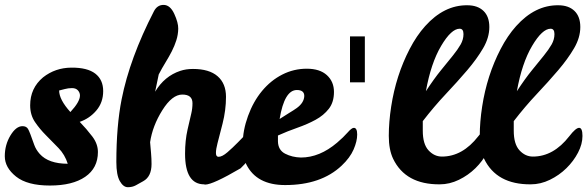

<svg xmlns="http://www.w3.org/2000/svg" viewBox="-40 -767 2453 802"><path d="M293 -258Q322 -228 345.5 -197Q369 -166 369 -132Q369 -65 316 -28.5Q263 8 168.5 8Q74 8 27 -29.5Q-20 -67 -20 -114.5Q-20 -162 3.5 -201Q27 -240 54 -240Q70 -240 77 -228.5Q84 -217 103 -162Q110 -142 126 -124Q163 -83 243 -83Q231 -121 204.5 -148.5Q178 -176 152 -202Q126 -228 106 -257.5Q86 -287 86 -327Q86 -399 140 -444Q191 -484 258 -484.5Q325 -485 358 -459.5Q391 -434 391 -386.5Q391 -339 362.5 -305.5Q334 -272 293 -258ZM254 -299Q294 -342 294 -368Q294 -380 285.5 -389.5Q277 -399 261 -399Q245 -399 230.5 -395Q216 -391 207 -389Q207 -351 254 -299Z M764 -336Q764 -372 721.5 -372Q679 -372 638 -306.5Q597 -241 587 -173Q589 -150 591 -127Q593 -104 593 -82Q593 -29 558 -10Q542 -1 527.5 7Q513 15 494 15Q475 15 460.5 -10.5Q446 -36 446 -90Q446 -241 468 -352Q502 -524 603 -720Q617 -747 644 -746.5Q671 -746 688 -709Q705 -672 704.5 -647Q704 -622 696.5 -598.5Q689 -575 677.5 -552.5Q666 -530 651.5 -506.5Q637 -483 623 -456L608 -384Q647 -449 713 -471Q737 -479 766 -479Q834 -479 869 -448.5Q904 -418 904 -362.5Q904 -307 889.5 -250Q875 -193 868.5 -168.5Q862 -144 862 -128Q862 -112 873 -112Q888 -112 910 -131Q932 -150 954 -172.5Q976 -195 994.5 -214Q1013 -233 1020 -233Q1034 -233 1034 -199Q1034 -129 965 -64Q849 4 817 4Q814 4 813 3Q733 3 733 -125Q733 -180 743.5 -226Q754 -272 759 -293Q764 -314 764 -336Z M1217 -109Q1295 -109 1368 -171Q1395 -194 1412 -213.5Q1429 -233 1438 -233Q1452 -233 1452 -205Q1452 -177 1437 -142.5Q1422 -108 1387 -75Q1301 6 1151 6Q1032 6 989 -80Q974 -110 974 -166Q974 -222 996 -282.5Q1018 -343 1054.5 -387Q1091 -431 1139 -455.5Q1187 -480 1241.5 -480Q1296 -480 1325.5 -453Q1355 -426 1355 -383Q1355 -340 1333.5 -312.5Q1312 -285 1278 -266.5Q1244 -248 1202.5 -233.5Q1161 -219 1121 -201V-176Q1122 -140 1151 -125Q1180 -110 1217 -109ZM1200 -391Q1148 -391 1128 -270Q1149 -284 1167.5 -295Q1186 -306 1200 -316Q1230 -338 1231 -366Q1231 -391 1200 -391Z M1422 -615H1484V-423H1422Z M1797 3Q1654 4 1602 -104Q1584 -142 1584 -199.5Q1584 -257 1594 -322Q1614 -452 1671 -562Q1700 -618 1736 -658Q1815 -746 1912 -745Q1955 -745 1979.5 -721.5Q2004 -698 2004 -654Q2004 -610 1978 -565.5Q1952 -521 1911.5 -473.5Q1871 -426 1822 -374Q1773 -322 1726 -261V-221Q1726 -165 1750 -139Q1774 -113 1806 -113Q1892 -113 1958 -198Q1985 -233 1999 -233Q2013 -233 2013 -199Q2013 -165 1994.5 -129.5Q1976 -94 1946 -64.5Q1916 -35 1877 -16Q1838 3 1797 3ZM1880 -647Q1845 -647 1802.5 -575Q1760 -503 1739 -386Q1773 -438 1801.5 -473Q1830 -508 1851 -534Q1872 -560 1884 -581Q1896 -602 1896 -624.5Q1896 -647 1880 -647Z M2177 3Q2034 4 1982 -104Q1964 -142 1964 -199.5Q1964 -257 1974 -322Q1994 -452 2051 -562Q2080 -618 2116 -658Q2195 -746 2292 -745Q2335 -745 2359.5 -721.5Q2384 -698 2384 -654Q2384 -610 2358 -565.5Q2332 -521 2291.5 -473.5Q2251 -426 2202 -374Q2153 -322 2106 -261V-221Q2106 -165 2130 -139Q2154 -113 2186 -113Q2272 -113 2338 -198Q2365 -233 2379 -233Q2393 -233 2393 -199Q2393 -165 2374.5 -129.5Q2356 -94 2326 -64.5Q2296 -35 2257 -16Q2218 3 2177 3ZM2260 -647Q2225 -647 2182.5 -575Q2140 -503 2119 -386Q2153 -438 2181.5 -473Q2210 -508 2231 -534Q2252 -560 2264 -581Q2276 -602 2276 -624.5Q2276 -647 2260 -647Z"/></svg>

Font: Leckerli One
Style: Regular
Weight: 400
Version: Version 1.001